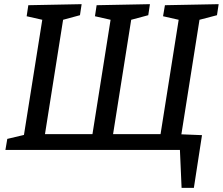

<svg xmlns="http://www.w3.org/2000/svg" viewBox="-20 -720 1070 922"><path d="M852 182 844 0H6L15 -53L95 -72L183 -625L108 -642L116 -695L372 -700L364 -647L283 -625L196 -76H424L511 -625L436 -642L444 -695L700 -700L692 -647L610 -625L523 -76H751L838 -625L763 -642L772 -695L1030 -700L1022 -647L938 -625L851 -75L950 -71L911 182Z"/></svg>

Font: Bitter Medium
Style: Italic
Weight: 500
Italic angle: -9°
Designer: Sol Matas, and Bitter project Authors
Foundry: Sol Matas
Version: Version 2.001